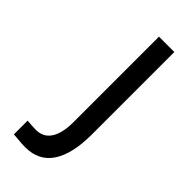

<svg xmlns="http://www.w3.org/2000/svg" viewBox="-242 -540 831 831"><g transform="rotate(45 173.5 -125.0)"><path d="M64 246 40 244V160Q73 163 94 163Q139 163 162 127Q185 91 185 26V-499H279V6Q279 124 238 186.5Q197 249 114 249Q91 249 64 246Z"/></g></svg>

Font: sheba-seeBold
Style: Regular
Weight: 600
Designer: Mohamed Galeb, the designers
Foundry: Kief Type Foundry
Version: Version 2.010; ttfautohint (v1.5.33-1714) -l 8 -r 50 -G 200 